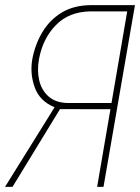

<svg xmlns="http://www.w3.org/2000/svg" viewBox="-23 -731 548 751"><path d="M425.3 -303.7 198.7 -304.2 191.4 -311Q132.8 -335 113.3 -387.9Q93.8 -440.9 103 -497.6Q113.8 -556.6 142.6 -605Q171.4 -653.3 218 -681.6Q264.6 -710 330.6 -710.9H504.9L381.8 0H356.9L474.6 -686.5H330.6Q246.1 -685.1 195.1 -632.3Q144 -579.6 129.4 -499Q121.6 -456.5 130.1 -418Q138.7 -379.4 166 -354.5Q193.4 -329.6 240.2 -328.1H429.7ZM225.1 -326.2 25.9 0H-3.4L199.7 -326.2Z"/></svg>

Font: Roboto Condensed Thin
Style: Italic
Weight: 250
Italic angle: -12°
Designer: Christian Robertson
Foundry: Google
Version: Version 3.008; 2023